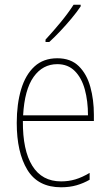

<svg xmlns="http://www.w3.org/2000/svg" viewBox="-20 -784 468 814"><path d="M223 -537Q280 -537 314 -503.5Q348 -470 363 -415.5Q378 -361 378 -298V-271H77Q76 -147 117 -81Q158 -15 239 -15Q271 -15 299.5 -23.5Q328 -32 360 -51V-22Q334 -7 304.5 1.5Q275 10 239 10Q141 10 96 -64Q51 -138 51 -263Q51 -343 69.5 -405Q88 -467 126 -502Q164 -537 223 -537ZM223 -512Q161 -512 122.5 -458Q84 -404 78 -295H353Q353 -356 339.5 -405Q326 -454 297 -483Q268 -512 223 -512ZM322 -757Q306 -733 283 -705.5Q260 -678 235.5 -652Q211 -626 189 -606H173V-616Q207 -653 237.5 -690Q268 -727 292 -764H322Z"/></svg>

Font: Noto Sans Devanagari UI Condensed Thin
Style: Regular
Weight: 100
Width: 3
Designer: Jelle Bosma - Monotype Design Team
Foundry: Monotype Imaging Inc.
Version: Version 2.004; ttfautohint (v1.8.4.7-5d5b)